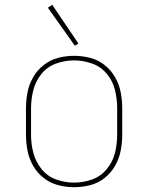

<svg xmlns="http://www.w3.org/2000/svg" viewBox="-20 -770 616 798"><path d="M288 8Q322 8 355 -0.5Q388 -9 414.5 -30Q441 -51 458 -80.5Q475 -110 481.5 -143Q488 -176 488 -210V-320Q488 -354 481.5 -387Q475 -420 458 -449.5Q441 -479 414.5 -500Q388 -521 355 -529.5Q322 -538 288 -538Q254 -538 221.5 -529.5Q189 -521 162 -500Q135 -479 118 -449.5Q101 -420 94.5 -387Q88 -354 88 -320V-210Q88 -176 94.5 -143Q101 -110 118 -80.5Q135 -51 162 -30Q189 -9 221.5 -0.5Q254 8 288 8ZM288 -11Q250 -11 213.5 -24Q177 -37 152.5 -67.5Q128 -98 118.5 -135Q109 -172 109 -210V-320Q109 -358 118.5 -395.5Q128 -433 152.5 -463Q177 -493 213.5 -506Q250 -519 288 -519Q326 -519 362.5 -506Q399 -493 424 -463Q449 -433 458 -395.5Q467 -358 467 -320V-210Q467 -172 458 -135Q449 -98 424 -67.5Q399 -37 362.5 -24Q326 -11 288 -11ZM291 -580 306 -589 197 -750 179 -738Z"/></svg>

Font: Iosevka Sparkle Thin
Style: Regular
Weight: 100
Designer: Belleve Invis
Foundry: Belleve Invis
Version: Version 4.5.0; ttfautohint (v1.8.3)